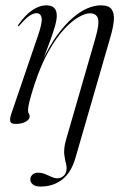

<svg xmlns="http://www.w3.org/2000/svg" viewBox="-20 -458 462 722"><path d="M263.5 136.5Q247.5 191.5 213.5 217.5Q179.5 243.5 133 243.5Q113.5 243.5 103.8 235.8Q94 228 94 216.5Q94 206.5 101.8 199Q109.5 191.5 123.5 191.5Q138 191.5 150.2 196.8Q162.5 202 174 207.2Q185.5 212.5 196 212.5Q209 212.5 219.8 202.8Q230.5 193 230.5 174Q230.5 167.5 228.8 160.2Q227 153 225 144Q223 135 221.8 124.2Q220.5 113.5 221.8 100.2Q223 87 227.5 70.5L339 -315.5Q354.5 -369.5 348.2 -388.8Q342 -408 318 -408Q301 -408 275.8 -393.8Q250.5 -379.5 221.5 -348.5Q192.5 -317.5 163.8 -267Q135 -216.5 111 -144.5Q100 -110.5 94.5 -90.5Q89 -70.5 87.2 -59.8Q85.5 -49 85.5 -42.5Q85.5 -35 88.5 -30.8Q91.5 -26.5 91.5 -19.5Q91.5 -9 76.8 -0.5Q62 8 39 8Q21.5 8 18.8 -1.2Q16 -10.5 22 -28.5L121.5 -320Q140 -373 136.5 -390.8Q133 -408.5 117 -408.5Q106.5 -408.5 91.8 -399.2Q77 -390 53.5 -362.5Q52 -360.5 50.8 -359.8Q49.5 -359 48 -359.5Q47 -360.5 47.5 -361.8Q48 -363 49 -365Q74.5 -401.5 101.5 -419.8Q128.5 -438 154 -438Q173 -438 183.2 -428.8Q193.5 -419.5 193.5 -399Q193.5 -383 186.2 -357.8Q179 -332.5 169 -305.8Q159 -279 150.8 -257.2Q142.5 -235.5 141 -226.5L138.5 -227.5Q165.5 -285.5 194.8 -325.5Q224 -365.5 253 -390.5Q282 -415.5 309 -426.8Q336 -438 359 -438Q389 -438 399.8 -422.8Q410.5 -407.5 408 -380.5Q405.5 -353.5 395 -318Z"/></svg>

Font: Fraunces 120pt Light
Style: Italic
Weight: 300
Italic angle: -16°
Version: Version 1.000;[b76b70a41]